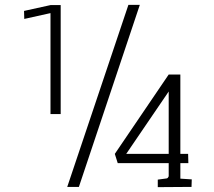

<svg xmlns="http://www.w3.org/2000/svg" viewBox="-20 -770 880 791"><path d="M509 -750H556L305 0H257ZM675 -98H465L453 -136L675 -463H723V-136H755L756 -98H723V-34L770 -31Q769 -1 769 0L630 1V-30L667 -35Q672 -36 675 -44ZM675 -136V-393L500 -136ZM80 -692Q80 -692 79 -725L188 -749H230V-300H188V-716Z"/></svg>

Font: Antic Slab
Style: Regular
Weight: 400
Designer: Santiago Orozco
Foundry: Santiago Orozco
Version: Version 001.001